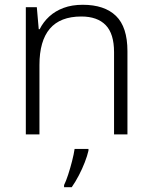

<svg xmlns="http://www.w3.org/2000/svg" viewBox="-20 -562 636 803"><path d="M88 0V-532H134L142 -440H146Q161 -470 186 -493Q211 -516 246 -529Q281 -542 326 -542Q417 -542 465 -495.5Q513 -449 513 -348V0H457V-344Q457 -421 422 -457Q387 -493 320 -493Q232 -493 188.5 -442Q145 -391 145 -290V0ZM350 68Q345 90 334.5 117Q324 144 310 171Q296 198 280 221H248V212Q256 196 265 168.5Q274 141 281.5 111.5Q289 82 292 61H350Z"/></svg>

Font: Noto Sans Symbols Light
Style: Regular
Weight: 300
Version: Version 2.002